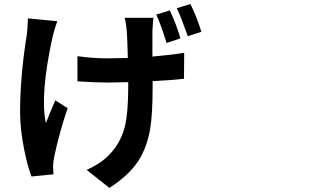

<svg xmlns="http://www.w3.org/2000/svg" viewBox="-20 -833 1540 938"><path d="M514.6 85 403.3 -2.9Q476.6 -36.1 516.6 -80.1Q569.3 -135.7 588.9 -210.9Q606.4 -278.3 606.4 -407.2V-431.6Q540 -429.7 507.8 -429.7Q456.1 -429.7 358.4 -435.5V-558.6Q433.6 -547.9 505.9 -547.9Q536.1 -547.9 601.6 -549.8Q603.5 -549.8 604.5 -549.8Q602.5 -632.8 599.6 -679.7Q595.7 -722.7 588.9 -746.1H729.5Q726.6 -722.7 724.6 -679.7Q724.6 -618.2 724.6 -556.6Q825.2 -565.4 879.9 -575.2L878.9 -448.2Q820.3 -441.4 725.6 -436.5V-406.2Q725.6 -276.4 713.9 -205.1Q698.2 -112.3 655.3 -45.9Q607.4 25.4 514.6 85ZM133.8 29.3Q113.3 -25.4 97.7 -104.5Q78.1 -203.1 78.1 -284.2Q78.1 -459 110.4 -660.2Q114.3 -684.6 116.2 -736.3Q116.2 -741.2 116.2 -743.2L259.8 -729.5Q246.1 -691.4 236.3 -650.4Q174.8 -369.1 204.1 -231.4Q209 -243.2 219.7 -270.5Q240.2 -320.3 250 -342.8L310.5 -304.7Q269.5 -184.6 245.1 -68.4Q239.3 -39.1 239.3 -21.5Q239.3 -8.8 241.2 18.6ZM793.9 -623Q763.7 -719.7 743.2 -761.7L809.6 -782.2Q843.8 -709 861.3 -645.5ZM897.5 -656.2Q863.3 -752.9 843.8 -793L910.2 -813.5Q941.4 -750 963.9 -677.7Z"/></svg>

Font: Bpmf GenYo Gothic B
Style: B
Weight: 700
Foundry: But Ko
Version: Version 1.320